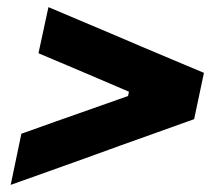

<svg xmlns="http://www.w3.org/2000/svg" viewBox="-20 -573 618 539"><path d="M10 -54 40 -197.5Q87.5 -214.5 138 -232.5Q188 -250 237.5 -267.5L339.5 -303.5L342 -315.5L254.5 -353Q213 -370.5 171 -388.5Q128.5 -406 88 -423.5L116 -553Q162 -533.5 207 -514.5Q252 -495.5 291 -479L379 -441.5Q417.5 -425.5 462 -406.5Q506.5 -387.5 552.5 -368.5L525 -238.5Q470 -219 417.5 -200Q365 -181 319.5 -165L216 -127.5Q170 -111 117.2 -92.2Q64.5 -73.5 10 -54Z"/></svg>

Font: Heraclito
Style: Bold Italic
Weight: 700
Italic angle: -12°
Designer: Kostas Bartsokas (font) & Cristiano Sobral (main changes)
Foundry: Kostas Bartsokas (font) & Cristiano Sobral (main changes)
Version: Version 1.00;July 8, 2020;FontCreator 13.0.0.2655 64-bit